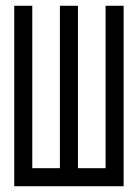

<svg xmlns="http://www.w3.org/2000/svg" viewBox="-20 -645 478 665"><path d="M91.8 -625V-62.5H187.5V-625H250V-62.5H345.7V-625H408.2V0H29.3V-625Z"/></svg>

Font: Sudo Var
Style: Regular
Weight: 400
Monospace: yes
Designer: Jens Kutilek
Foundry: Jens Kutilek
Version: Version 0.065;FEAKit 1.0